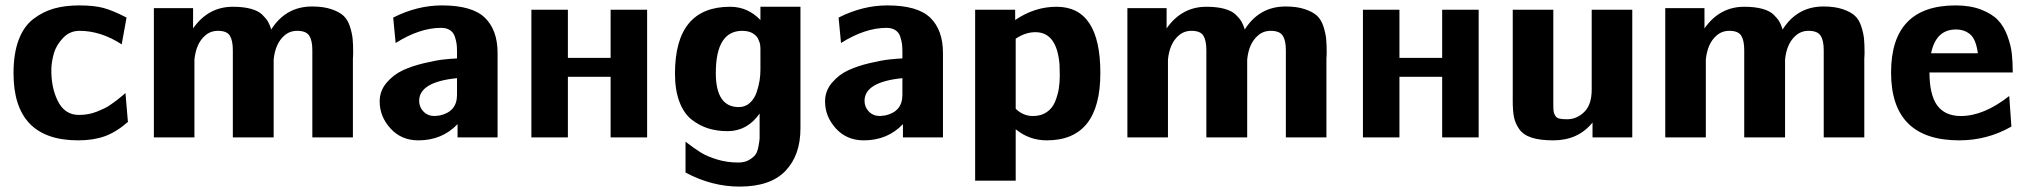

<svg xmlns="http://www.w3.org/2000/svg" viewBox="-20 -508 7500 710"><path d="M30 -237Q30 -310 49 -360.5Q68 -411 103.5 -438Q139 -465 180 -476.5Q221 -488 273 -488Q328 -488 363 -478.5Q398 -469 448 -443L430 -344Q353 -394 274 -394Q238 -394 213 -367.5Q188 -341 179.5 -311.5Q171 -282 170 -256Q168 -187 193.5 -135Q219 -83 272 -83Q290 -83 306.5 -86Q323 -89 339 -95.5Q355 -102 366.5 -107.5Q378 -113 392 -123Q406 -133 412 -137.5Q418 -142 430.5 -152.5Q443 -163 444 -164L453 -57Q409 -19 367 -4Q325 11 269 11Q30 11 30 -237Z M549 0V-478H694V-403Q750 -483 841 -483Q880 -483 907.5 -475.5Q935 -468 949.5 -454Q964 -440 971 -428Q978 -416 983 -399Q1037 -484 1134 -484Q1176 -484 1205.5 -474Q1235 -464 1250.5 -449.5Q1266 -435 1274 -410Q1282 -385 1284 -364.5Q1286 -344 1286 -311Q1286 -307 1285.5 -300.5Q1285 -294 1285 -291V0H1135V-323Q1135 -358 1123.5 -376Q1112 -394 1079 -394Q1051 -394 1031 -376Q998 -347 992 -288V0H841V-323Q841 -358 830 -376Q819 -394 786 -394Q758 -394 738 -376Q705 -347 699 -288V0Z M1384 -133Q1384 -172 1409.5 -202Q1435 -232 1469.5 -248Q1504 -264 1548.5 -274.5Q1593 -285 1620.5 -288Q1648 -291 1670 -292V-317Q1670 -334 1668.5 -345.5Q1667 -357 1662 -372.5Q1657 -388 1644 -396.5Q1631 -405 1611 -405Q1532 -405 1443 -349L1434 -443Q1523 -488 1614 -488Q1726 -488 1773 -442.5Q1820 -397 1820 -312V0H1672V-49Q1615 11 1527 11Q1464 11 1424 -33Q1384 -77 1384 -133ZM1530 -135Q1530 -112 1546 -95.5Q1562 -79 1587 -79Q1592 -79 1606 -81Q1670 -95 1670 -157V-219Q1530 -205 1530 -135Z M1945 0V-472H2080V-294H2238V-472H2373V0H2238V-224H2080V0Z M2476 -236Q2476 -483 2680 -483Q2745 -483 2792 -434V-483H2940V-33Q2940 66 2884.5 124Q2829 182 2715 182Q2612 182 2515 130V16Q2549 42 2571.5 56Q2594 70 2631 81.5Q2668 93 2710 93Q2734 93 2750 83.5Q2766 74 2773.5 64Q2781 54 2785 32Q2789 10 2789 3Q2789 -4 2789 -26V-88Q2743 -23 2671 -23Q2632 -23 2599.5 -33Q2567 -43 2538 -65.5Q2509 -88 2492.5 -131.5Q2476 -175 2476 -236ZM2627 -238Q2627 -112 2712 -112Q2736 -112 2753 -127.5Q2770 -143 2778 -167Q2786 -191 2789 -211Q2792 -231 2792 -249V-310V-316Q2792 -322 2792 -326Q2792 -330 2791.5 -337.5Q2791 -345 2789 -350.5Q2787 -356 2784 -363Q2781 -370 2776 -375Q2771 -380 2764 -384.5Q2757 -389 2747 -391.5Q2737 -394 2725 -394Q2627 -394 2627 -238Z M3031 -133Q3031 -172 3056.5 -202Q3082 -232 3116.5 -248Q3151 -264 3195.5 -274.5Q3240 -285 3267.5 -288Q3295 -291 3317 -292V-317Q3317 -334 3315.5 -345.5Q3314 -357 3309 -372.5Q3304 -388 3291 -396.5Q3278 -405 3258 -405Q3179 -405 3090 -349L3081 -443Q3170 -488 3261 -488Q3373 -488 3420 -442.5Q3467 -397 3467 -312V0H3319V-49Q3262 11 3174 11Q3111 11 3071 -33Q3031 -77 3031 -133ZM3177 -135Q3177 -112 3193 -95.5Q3209 -79 3234 -79Q3239 -79 3253 -81Q3317 -95 3317 -157V-219Q3177 -205 3177 -135Z M3586 160V-472H3734V-434Q3806 -483 3887 -483Q4049 -483 4049 -238Q4049 11 3851 11Q3786 11 3736 -30V160ZM3736 -365V-308V-106Q3763 -79 3800 -79Q3830 -79 3851 -93.5Q3872 -108 3882 -133Q3892 -158 3895.5 -181Q3899 -204 3899 -229Q3899 -236 3898.5 -249.5Q3898 -263 3898 -270Q3888 -389 3809 -389Q3772 -389 3736 -365Z M4149 0V-478H4294V-403Q4350 -483 4441 -483Q4480 -483 4507.5 -475.5Q4535 -468 4549.5 -454Q4564 -440 4571 -428Q4578 -416 4583 -399Q4637 -484 4734 -484Q4776 -484 4805.5 -474Q4835 -464 4850.5 -449.5Q4866 -435 4874 -410Q4882 -385 4884 -364.5Q4886 -344 4886 -311Q4886 -307 4885.5 -300.5Q4885 -294 4885 -291V0H4735V-323Q4735 -358 4723.5 -376Q4712 -394 4679 -394Q4651 -394 4631 -376Q4598 -347 4592 -288V0H4441V-323Q4441 -358 4430 -376Q4419 -394 4386 -394Q4358 -394 4338 -376Q4305 -347 4299 -288V0Z M5020 0V-472H5155V-294H5313V-472H5448V0H5313V-224H5155V0Z M5574 -134V-472H5724V-125Q5724 -105 5725 -97Q5726 -89 5731 -80.5Q5736 -72 5746 -69.5Q5756 -67 5775 -67Q5811 -67 5838.5 -94Q5866 -121 5866 -177V-472H6016V0H5869V-55Q5816 11 5724 11Q5675 11 5644 1Q5613 -9 5598 -30.5Q5583 -52 5578.5 -75Q5574 -98 5574 -134Z M6138 0V-478H6283V-403Q6339 -483 6430 -483Q6469 -483 6496.5 -475.5Q6524 -468 6538.5 -454Q6553 -440 6560 -428Q6567 -416 6572 -399Q6626 -484 6723 -484Q6765 -484 6794.5 -474Q6824 -464 6839.5 -449.5Q6855 -435 6863 -410Q6871 -385 6873 -364.5Q6875 -344 6875 -311Q6875 -307 6874.5 -300.5Q6874 -294 6874 -291V0H6724V-323Q6724 -358 6712.5 -376Q6701 -394 6668 -394Q6640 -394 6620 -376Q6587 -347 6581 -288V0H6430V-323Q6430 -358 6419 -376Q6408 -394 6375 -394Q6347 -394 6327 -376Q6294 -347 6288 -288V0Z M6973 -240Q6973 -488 7212 -488Q7266 -488 7306 -472.5Q7346 -457 7368 -434Q7390 -411 7403 -376Q7416 -341 7419.5 -310Q7423 -279 7423 -240H7115Q7115 -159 7143 -119Q7172 -79 7231 -79Q7316 -79 7410 -153L7418 -40Q7329 11 7225 11Q6973 11 6973 -240ZM7121 -311H7294Q7287 -363 7265.5 -381Q7244 -399 7213 -399Q7139 -399 7121 -311Z"/></svg>

Font: Coval
Style: Black
Weight: 1000
Foundry: Context Ltd
Version: Version 001.000